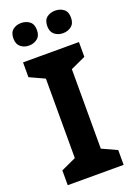

<svg xmlns="http://www.w3.org/2000/svg" viewBox="-171 -984 731 1049"><g transform="rotate(-20 194.5 -460.0)"><path d="M357 0H32V-86L119 -126V-588L32 -628V-714H357V-628L270 -588V-126L357 -86ZM27 -854Q27 -889 47 -904.5Q67 -920 94.9 -920Q122.8 -920 143.4 -904.6Q164 -889.2 164 -854.4Q164 -821 143.4 -805Q122.8 -789 94.9 -789Q67 -789 47 -805.2Q27 -821.5 27 -854ZM224 -854Q224 -889 244.1 -904.5Q264.3 -920 292.6 -920Q321 -920 341.5 -904.6Q362 -889.2 362 -854.4Q362 -821 341.4 -805Q320.9 -789 293 -789Q264.5 -789 244.2 -805.2Q224 -821.5 224 -854Z"/></g></svg>

Font: Noto Sans Bamum
Style: Regular
Weight: 400
Designer: Monotype Design Team
Foundry: Monotype Imaging Inc.
Version: Version 2.001